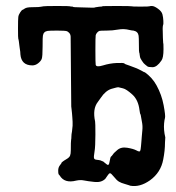

<svg xmlns="http://www.w3.org/2000/svg" viewBox="-20 -588 587 640"><path d="M222 -566 224 -565Q223 -564 247 -563.5Q271 -563 282.5 -562.5Q294 -562 296 -563Q298 -564 303.5 -564.5Q309 -565 310 -565.5Q311 -566 316 -566Q321 -566 321 -567Q321 -568 369.5 -568Q418 -568 418.5 -567Q419 -566 448 -566Q477 -566 478 -567Q479 -568 486.5 -568Q494 -568 506.5 -559Q519 -550 521.5 -540Q524 -530 524.5 -518.5Q525 -507 524 -505.5Q523 -504 522.5 -498Q522 -492 522.5 -484.5Q523 -477 523 -462L524 -444Q525 -445 525 -424Q525 -395 518 -386Q503 -364 488.5 -364Q474 -364 471 -367Q468 -370 463.5 -373Q459 -376 453 -385.5Q447 -395 447 -397Q447 -399 446.5 -399.5Q446 -400 445.5 -406Q445 -412 444 -413Q443 -414 443 -438.5Q443 -463 442 -469Q440 -483 425 -486Q421 -486 412 -488Q393 -493 374 -489.5Q355 -486 335 -486Q315 -486 311.5 -485Q308 -484 304 -479.5Q300 -475 299 -470.5Q298 -466 298 -421Q298 -376 299 -372Q301 -363 323.5 -370Q346 -377 369 -378Q392 -379 394.5 -376.5Q397 -374 401 -373Q405 -372 411 -369.5Q417 -367 427 -363.5Q437 -360 443.5 -356.5Q450 -353 450.5 -353Q451 -353 456 -350Q461 -347 461 -347.5Q461 -348 463 -347Q488 -329 502 -303Q519 -272 525.5 -237Q532 -202 530 -195Q528 -188 527 -177Q525 -155 531 -130L530 -113Q530 -86 524 -56Q516 -13 480 13Q446 37 414 31Q410 30 410 29.5Q410 29 397 25.5Q384 22 376.5 17.5Q369 13 359.5 1Q350 -11 346.5 -10.5Q343 -10 339 -3.5Q335 3 331 8Q318 21 295 18.5Q272 16 260 13.5Q248 11 234 14Q195 24 179 -3Q177 -5 175.5 -7Q174 -9 174 -19.5Q174 -30 180 -37.5Q186 -45 185 -45Q184 -45 188 -48.5Q192 -52 201.5 -57.5Q211 -63 213.5 -69Q216 -75 216 -87Q216 -117 217 -121.5Q218 -126 218 -133Q218 -140 220 -150Q223 -172 222 -182Q221 -192 221 -198Q221 -204 220 -210.5Q219 -217 218.5 -224.5Q218 -232 217.5 -233Q217 -234 216.5 -346Q216 -458 215.5 -466Q215 -474 210.5 -478.5Q206 -483 203 -484Q197 -486 171 -486Q145 -486 139 -485Q125 -483 123 -469Q122 -466 122 -432.5Q122 -399 119 -391.5Q116 -384 107 -377Q98 -370 88 -370Q51 -370 48 -407Q48 -412 47.5 -415.5Q47 -419 46 -425.5Q45 -432 44.5 -436.5Q44 -441 43 -449Q42 -457 41 -458.5Q40 -460 40 -492Q40 -524 41 -531.5Q42 -539 47.5 -547Q53 -555 54.5 -555Q56 -555 62.5 -559.5Q69 -564 87 -564Q105 -564 107.5 -564.5Q110 -565 116 -565.5Q122 -566 125 -567Q128 -568 170.5 -568Q213 -568 213.5 -567Q214 -566 222 -566ZM316 -262Q310 -253 306 -248Q288 -225 297 -183Q298 -180 298 -139.5Q298 -99 295 -82Q292 -65 293.5 -60.5Q295 -56 302 -55.5Q309 -55 309.5 -54.5Q310 -54 312 -54Q314 -54 318 -52Q322 -50 323 -50Q324 -50 325 -49Q326 -48 329 -45.5Q332 -43 336 -40Q343 -34 345 -48Q348 -65 350 -66Q352 -67 355.5 -72Q359 -77 360 -78Q361 -79 370 -87Q383 -99 404 -95.5Q425 -92 435 -86.5Q445 -81 447 -84.5Q449 -88 450 -101Q451 -114 451.5 -118.5Q452 -123 452.5 -131.5Q453 -140 454.5 -154Q456 -168 453 -182.5Q450 -197 449.5 -202Q449 -207 448 -207Q447 -207 445 -221Q441 -255 421 -273Q401 -291 390 -293.5Q379 -296 375.5 -297Q372 -298 352 -292Q332 -286 316 -262Z"/></svg>

Font: TT2020 Style E
Style: Regular
Weight: 400
Version: Version 00.2